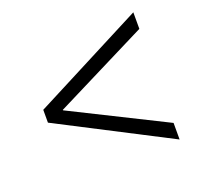

<svg xmlns="http://www.w3.org/2000/svg" viewBox="-99 -644 793 755"><g transform="rotate(-20 298.0 -266.0)"><path d="M66.4 -239.3V-293L530.3 -532.2V-462.9L138.7 -266.6V-264.6L530.3 -69.3V0Z"/></g></svg>

Font: ImmaginiFont
Style: Regular
Weight: 400
Version: Version 1.0